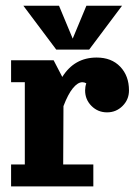

<svg xmlns="http://www.w3.org/2000/svg" viewBox="-20 -664 499 684"><path d="M63.2 -643.6H190.2L239 -526.4L287.8 -643.6H414.8L297.6 -487.3H180.4ZM19.5 -449.2H171.1L201.9 -389.9Q245.1 -459 324.2 -459Q377.2 -459 408.3 -426.4Q439.5 -393.8 439.5 -341.8Q439.5 -309.3 416.6 -286.5Q393.8 -263.7 361.3 -263.7Q328.9 -263.7 306 -286.5Q283.2 -309.3 283.2 -341.8Q283.2 -355 287.4 -367.2Q280.8 -371.1 273.4 -371.1Q257.1 -371.1 239.6 -349.7Q222.2 -328.4 206.1 -285.9L205.1 -78.1H312.5V0H19.5V-78.1H68.4V-371.1H19.5Z"/></svg>

Font: Orelega One
Style: Regular
Weight: 400
Version: Version 1.1 ; ttfautohint (v1.8.3)